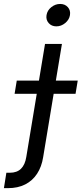

<svg xmlns="http://www.w3.org/2000/svg" viewBox="-113 -768 421 992"><path d="M119.6 -541H207L109.9 44.4Q102.1 93.8 78.6 129.6Q55.2 165.5 17.3 184.8Q-20.5 204.1 -72.3 204.1H-92.8L-80.1 124.5H-62Q-25.4 124.5 -4.4 103.8Q16.6 83 22.9 42.5ZM-37.6 -283.2 -26.4 -351.6H288.6L277.3 -283.2ZM178.2 -631.8Q153.3 -631.8 138.4 -648.9Q123.5 -666 127.4 -689.9Q131.3 -714.4 152.1 -731Q172.9 -747.6 197.8 -747.6Q222.7 -747.6 237.5 -731Q252.4 -714.4 248.5 -689.9Q244.6 -666 223.9 -648.9Q203.1 -631.8 178.2 -631.8Z"/></svg>

Font: Inter 17pt
Style: Italic
Weight: 400
Italic angle: -9.3988°
Version: Version 4.001;git-66647c0bb